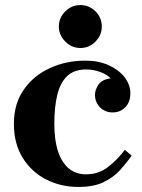

<svg xmlns="http://www.w3.org/2000/svg" viewBox="-20 -730 562 760"><path d="M290 10Q221 10 163 -19.5Q105 -49 70 -105Q35 -161 35 -240Q35 -319 74 -375Q113 -431 177.5 -460.5Q242 -490 318 -490Q370 -490 410 -472Q450 -454 473 -424.5Q496 -395 496 -360Q496 -326 476 -305.5Q456 -285 426 -285Q396 -285 376 -305Q356 -325 356 -355Q356 -374 369.5 -394.5Q383 -415 418 -420Q404 -435 377 -445Q350 -455 321 -455Q273 -455 245.5 -428.5Q218 -402 206.5 -353.5Q195 -305 195 -240Q195 -176 209.5 -131.5Q224 -87 252 -63.5Q280 -40 321 -40Q371 -40 409 -70Q447 -100 474 -137L501 -114Q480 -84 454 -55.5Q428 -27 389 -8.5Q350 10 290 10ZM298 -540Q264 -540 238.5 -565.5Q213 -591 213 -625Q213 -660 238.5 -685Q264 -710 298 -710Q333 -710 358 -685Q383 -660 383 -625Q383 -591 358 -565.5Q333 -540 298 -540Z"/></svg>

Font: Brygada 1918
Style: Bold
Weight: 700
Designer: Mateusz Machalski | Borys Kosmynka | Przemek Hoffer
Foundry: NIEPODLEGLA 2018
Version: Version 3.006